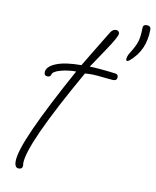

<svg xmlns="http://www.w3.org/2000/svg" viewBox="-83 -726 698 859"><g transform="rotate(10 266.5 -296.5)"><path d="M61 69Q42 69 42 39Q42 -5 91.5 -115Q141 -225 239 -403Q201 -403 167.5 -393.5Q134 -384 132 -370Q131 -366 127.5 -362.5Q124 -359 117 -359Q101 -359 101 -375Q101 -401 142 -418Q183 -435 257 -435L326 -549Q333 -560 341 -573.5Q349 -587 359 -603Q369 -617 382 -617Q390 -617 394 -612.5Q398 -608 398 -603Q398 -588 354 -523Q299 -442 295 -435Q310 -435 340 -432.5Q370 -430 411 -425Q426 -424 426 -410Q426 -394 408 -394Q401 -394 380 -396.5Q359 -399 335 -401Q311 -403 294 -402L279 -401Q76 -44 77 43L78 51V53Q78 69 61 69ZM456 -489Q450 -489 450 -496Q450 -500 452 -508Q454 -516 461 -527Q481 -558 489 -581.5Q497 -605 497 -645Q497 -662 514 -662Q533 -662 533 -645Q533 -600 517 -562Q501 -524 466 -494Q458 -489 456 -489Z"/></g></svg>

Font: Oooh Baby
Style: Regular
Weight: 400
Designer: Robert E. Leuschke
Foundry: Robert E. Leuschke
Version: Version 1.011; ttfautohint (v1.8.3)